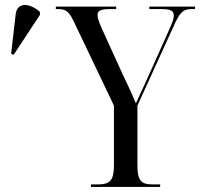

<svg xmlns="http://www.w3.org/2000/svg" viewBox="-20 -740 792 760"><path d="M34 -523 138 -681V-693C100 -727 48 -735 42 -683L24 -527ZM340 0H614V-10H585C537 -10 524 -26 524 -87V-322L674 -651C695 -694 707 -704 739 -704H752V-714H571V-704H620C656 -704 668 -697 668 -678C668 -666 663 -652 649 -621L564 -431C547 -394 528 -353 518 -331C502 -369 486 -404 466 -445L383 -627C372 -653 366 -668 366 -680C366 -697 377 -704 416 -704H440V-714H201V-704H211C240 -704 253 -695 272 -655L431 -322V-87C431 -26 416 -10 367 -10H340Z"/></svg>

Font: Noto Serif Display Condensed
Style: Regular
Weight: 400
Width: 3
Designer: Monotype Design Team
Foundry: Monotype Imaging Inc.
Version: Version 2.009